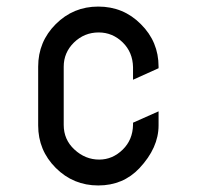

<svg xmlns="http://www.w3.org/2000/svg" viewBox="-20 -567 602 587"><path d="M174.8 -185.1Q174.8 -140.1 207.5 -109.9Q240.7 -79.1 283.2 -79.1Q324.2 -79.1 355.5 -109.9Q385.7 -139.6 386.7 -185.1V-191.9L464.8 -226.6V-183.6Q464.8 -115.2 406.2 -52.7Q356.4 0 280.3 0Q204.1 0 150.4 -53.7Q96.7 -107.4 96.7 -183.6V-363.3Q96.7 -439.5 150.4 -493.2Q204.1 -546.9 280.3 -546.9Q357.4 -546.9 410.6 -493.2Q464.8 -439.5 464.8 -363.3V-358.4L386.7 -323.2V-361.8Q385.7 -407.2 355.5 -437Q324.2 -467.8 281.7 -467.8Q237.8 -467.8 206.1 -437Q174.8 -406.2 174.8 -363.3Q174.8 -362.3 174.8 -361.8Z"/></svg>

Font: NovaMono
Style: Regular
Weight: 400
Monospace: yes
Version: Version 1.2